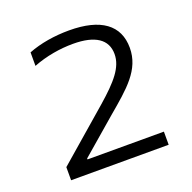

<svg xmlns="http://www.w3.org/2000/svg" viewBox="-121 -800 919 921"><g transform="rotate(-20 338.0 -339.5)"><path d="M587 -67H197V-72L378 -228C488 -321 571 -389 571 -501C571 -617 487 -679 325 -679C251 -679 177 -667 116 -643V-574C182 -600 255 -612 321 -612C433 -612 492 -573 492 -498C492 -430 441 -373 351 -294L89 -67V0H587Z"/></g></svg>

Font: LT Wave Alt Light
Style: Regular
Weight: 300
Designer: Daniel Lyons
Version: Version 2.5 (Glyphs App)